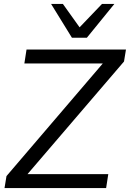

<svg xmlns="http://www.w3.org/2000/svg" viewBox="-20 -957 661 977"><path d="M3 0 13 -61 503 -634H104L115 -705H621L611 -644L120 -71H531L520 0ZM346 -765 240 -937H300L385 -818L499 -937H562L422 -765Z"/></svg>

Font: Mulish
Style: Italic
Weight: 400
Italic angle: -9°
Designer: Vernon Adams
Foundry: Vernon Adams
Version: Version 3.603; ttfautohint (v1.8.3)